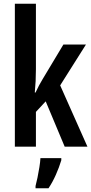

<svg xmlns="http://www.w3.org/2000/svg" viewBox="-20 -780 485 1021"><path d="M171 -412Q171 -380 169.5 -349Q168 -318 165 -288H169Q178 -308 187.5 -325.5Q197 -343 206 -358L317 -543H437L300 -326L445 0H324L223 -241L171 -185V0H59V-760H171ZM306 72Q295 109 277 149.5Q259 190 238 221H169V209Q174 191 179.5 164Q185 137 189.5 109Q194 81 195 61H306Z"/></svg>

Font: Noto Sans Thai ExtCond SemBd
Style: Regular
Weight: 600
Width: 2
Designer: Monotype Design Team
Foundry: Monotype Imaging Inc.
Version: Version 2.002; ttfautohint (v1.8.4.7-5d5b)